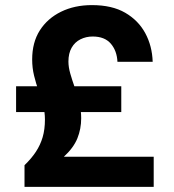

<svg xmlns="http://www.w3.org/2000/svg" viewBox="-20 -732 683 752"><path d="M76 0V-85Q103 -111 120.5 -137.5Q138 -164 147 -194.5Q156 -225 156 -264Q156 -293 148.5 -320.5Q141 -348 131 -376.5Q121 -405 113.5 -435.5Q106 -466 106 -499Q106 -566 136 -613Q166 -660 219 -686Q272 -712 340 -712Q419 -712 470.5 -682Q522 -652 549 -602Q576 -552 578 -490H440Q438 -533 414 -561Q390 -589 343 -589Q317 -589 295 -578Q273 -567 260.5 -545Q248 -523 248 -491Q248 -469 255.5 -443Q263 -417 273 -389Q283 -361 290.5 -330.5Q298 -300 298 -269Q298 -227 283 -190Q268 -153 230 -118H582V0ZM43 -293V-394H455V-293Z"/></svg>

Font: DM Sans 10pt Black
Style: Regular
Weight: 900
Version: Version 4.004;gftools[0.9.30]